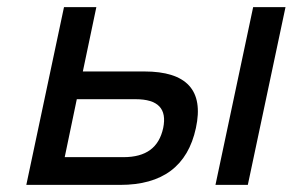

<svg xmlns="http://www.w3.org/2000/svg" viewBox="-20 -520 823 540"><path d="M54 0H318C437 0 508 -53 531 -160C554 -266 505 -319 386 -319H213L251 -500H160ZM162 -78 196 -241H361C425 -241 450 -214 439 -160C427 -105 391 -78 327 -78ZM586 0H677L783 -500H692Z"/></svg>

Font: LT Wave Text Italic
Style: Regular
Weight: 400
Designer: Daniel Lyons
Version: Version 2.5 (Glyphs App)